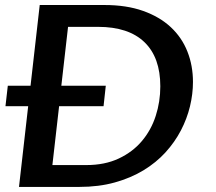

<svg xmlns="http://www.w3.org/2000/svg" viewBox="-20 -735 850 755"><path d="M100.1 -397.9 136.2 -715.3H390.6Q477.5 -715.3 542.7 -692.1Q607.9 -668.9 651.6 -628.2Q695.3 -587.4 717 -532.2Q738.8 -477.1 738.8 -412.6Q738.8 -365.7 727.1 -316.9Q715.3 -268.1 691.4 -222.2Q667.5 -176.3 630.9 -136Q594.2 -95.7 544.4 -65.4Q494.6 -35.2 431.6 -17.6Q368.7 0 291.5 0H54.7L90.8 -317.4H1.5L10.7 -397.9ZM221.2 -397.9H396L387.2 -317.4H212.4L186 -85.9H319.3Q392.1 -85.9 446.8 -111.6Q501.5 -137.2 537.8 -180.2Q574.2 -223.1 592.3 -279.1Q610.4 -335 610.4 -395.5Q610.4 -509.3 547.9 -569.3Q485.4 -629.4 365.7 -629.4H247.6Z"/></svg>

Font: Proza Libre
Style: Medium Italic
Weight: 500
Designer: Jasper de Waard
Foundry: Jasper de Waard
Version: Version 1.000; ttfautohint (v1.4.1.8-43bc)